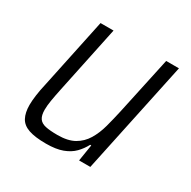

<svg xmlns="http://www.w3.org/2000/svg" viewBox="-123 -629 750 755"><g transform="rotate(30 252.0 -251.0)"><path d="M177 8Q127 8 98 -2Q69 -12 57 -34.5Q45 -57 45 -92Q45 -111 48.5 -136.5Q52 -162 59 -192L126 -510H185L121 -205Q114 -172 110 -147.5Q106 -123 106 -105Q106 -80 115 -66.5Q124 -53 144.5 -48.5Q165 -44 199 -44Q246 -44 275 -60.5Q304 -77 321.5 -106Q339 -135 349 -172Q359 -209 368 -250L424 -510H482L374 0H323L335 -75H330Q318 -52 299.5 -33Q281 -14 251.5 -3Q222 8 177 8Z"/></g></svg>

Font: Saira SemiCondensed Light
Style: Italic
Weight: 300
Width: 4
Italic angle: -12°
Designer: Hector Gatti with collaboration of the Omnibus-Type team
Foundry: Omnibus-Type
Version: Version 1.101